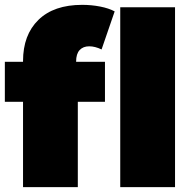

<svg xmlns="http://www.w3.org/2000/svg" viewBox="-20 -772 792 792"><path d="M294 -517H413V-352H301V0H75V-352H0V-517H75V-520Q75 -628 138.5 -690Q202 -752 319 -752Q357 -752 393 -745Q429 -738 453 -725L399 -568Q372 -581 348 -581Q323 -581 308.5 -565.5Q294 -550 294 -518ZM476 -742H702V0H476Z"/></svg>

Font: CMG Sans Black
Style: Regular
Weight: 900
Designer: Julieta Ulanovsky
Foundry: Julieta Ulanovsky
Version: Version 7.200